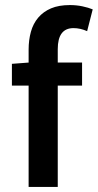

<svg xmlns="http://www.w3.org/2000/svg" viewBox="-20 -738 386 758"><path d="M93 0V-400H27V-486L93 -491V-542Q93 -580 102 -612.5Q111 -645 131 -668.5Q151 -692 181.5 -705Q212 -718 256 -718Q282 -718 305.5 -713Q329 -708 346 -701L324 -615Q297 -627 270 -627Q208 -627 208 -544V-491H304V-400H208V0Z"/></svg>

Font: Giro Sans Semibold
Style: Regular
Weight: 600
Designer: Paul D. Hunt
Foundry: Adobe Systems Incorporated
Version: Version 1.000;PS 1.0;hotconv 1.0.88;makeotf.lib2.5.647800